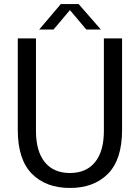

<svg xmlns="http://www.w3.org/2000/svg" viewBox="-20 -918 692 950"><path d="M326 12Q207 12 137.5 -58.5Q68 -129 68 -275V-728H158V-270Q158 -170 201.5 -116Q245 -62 326 -62Q407 -62 450.5 -116Q494 -170 494 -270V-728H584V-275Q584 -129 514.5 -58.5Q445 12 326 12ZM174 -772 281 -898H369L479 -772H407L326 -868L245 -772Z"/></svg>

Font: Murecho
Style: Regular
Weight: 400
Designer: Neil Summerour
Foundry: Positype
Version: Version 1.010; ttfautohint (v1.8.3)